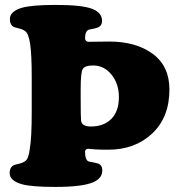

<svg xmlns="http://www.w3.org/2000/svg" viewBox="-20 -736 720 768"><path d="M106.9 -290.5V-426.3Q106.9 -517.1 100.6 -560.1Q94.2 -603 80.1 -611.8Q71.3 -618.7 54.9 -622.6Q38.6 -626.5 36.6 -627.4Q19.5 -635.7 19.5 -659.2Q19.5 -690.4 66.4 -704.6Q106.9 -716.3 201.7 -716.3Q310.5 -716.3 349.6 -700.2Q388.2 -685.1 388.2 -652.3Q388.2 -632.8 371.1 -626Q364.3 -623 352.5 -620.8Q340.8 -618.7 336.9 -617.7Q320.3 -613.3 320.3 -582Q320.3 -576.2 324.5 -572.5Q328.6 -568.8 334 -568.8Q348.1 -568.8 375.2 -569.3Q402.3 -569.8 417 -569.8Q524.4 -569.8 591.1 -520.5Q657.7 -471.2 657.7 -377.9Q657.7 -267.1 588.9 -202.1Q520 -137.2 413.1 -137.2Q381.8 -137.2 364 -138.2Q346.2 -139.2 340.3 -140.1Q334.5 -141.1 332.5 -141.1Q328.1 -141.1 324.2 -137.9Q320.3 -134.8 320.3 -129.9Q320.3 -108.4 325.7 -98.6Q329.1 -91.3 337.4 -89.4Q341.3 -88.4 354 -86.2Q366.7 -84 374 -81.1Q389.2 -74.7 389.2 -54.2Q389.2 -22 351.1 -6.3Q307.1 11.7 201.2 11.7Q106.4 11.7 67.9 1Q18.6 -13.2 18.6 -43.5Q18.6 -67.9 37.1 -76.2Q38.6 -76.7 55.4 -80.8Q72.3 -85 81.1 -91.8Q94.2 -100.6 99.1 -140.1Q106.9 -182.1 106.9 -290.5ZM343.3 -230Q395.5 -230 425.5 -260.5Q455.6 -291 455.6 -347.7Q455.6 -401.4 425.8 -437.7Q396 -474.1 353 -474.1Q318.8 -474.1 311 -459.5Q302.7 -447.3 302.7 -381.3V-345.2Q302.7 -266.6 304.2 -254.4Q306.6 -230 343.3 -230Z"/></svg>

Font: Cooper* ExtraBold
Style: Regular
Weight: 800
Designer: Owen Earl
Foundry: indestructible type*
Version: Version 0.001